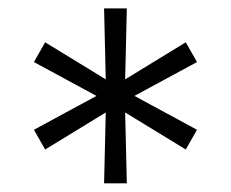

<svg xmlns="http://www.w3.org/2000/svg" viewBox="-20 -747 540 449"><path d="M223.4 -318.2 227.3 -484 85.6 -397.4 59.3 -443.5 205.6 -522.7 59.3 -601.9 85.6 -648.1 227.3 -561.4 223.4 -727.3H276.6L272.7 -561.4L414.4 -648.1L440.7 -601.9L294.4 -522.7L440.7 -443.5L414.4 -397.4L272.7 -484L276.6 -318.2Z"/></svg>

Font: Inter UI Light
Style: Regular
Weight: 300
Designer: Rasmus Andersson
Foundry: rsms
Version: 3.2;8d6f07862